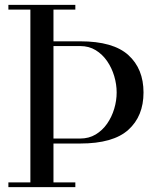

<svg xmlns="http://www.w3.org/2000/svg" viewBox="-20 -770 644 790"><path d="M179.5 -179.5V-200H310Q346 -200 373.8 -216.8Q401.5 -233.5 420.8 -261.2Q440 -289 450 -322.5Q460 -356 460 -389.5Q460 -423 450 -456.8Q440 -490.5 420.8 -518.5Q401.5 -546.5 373.8 -563.5Q346 -580.5 310 -580.5H179.5V-600H310Q445.5 -600 508 -543.5Q570.5 -487 570.5 -389.5Q570.5 -292 508 -235.8Q445.5 -179.5 310 -179.5ZM14.5 0V-19.5H290V0ZM105 0V-750H200V0ZM14.5 -730.5V-750H290V-730.5Z"/></svg>

Font: Bodoni Moda SC
Style: Regular
Weight: 400
Designer: Owen Earl
Foundry: indestructible type
Version: Version 2.005